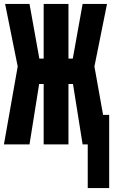

<svg xmlns="http://www.w3.org/2000/svg" viewBox="-20 -734 575 976"><path d="M0 0 70 -396 6 -714H130L180 -436H202V-714H328V-436H350L400 -714H524L460 -396L504 -150H535V222H426V0H400L351 -307H328V0H202V-307H179L130 0Z"/></svg>

Font: Noto Sans Mono Condensed Black
Style: Regular
Weight: 900
Width: 3
Designer: Monotype Design Team
Foundry: Monotype Imaging Inc.
Version: Version 2.014